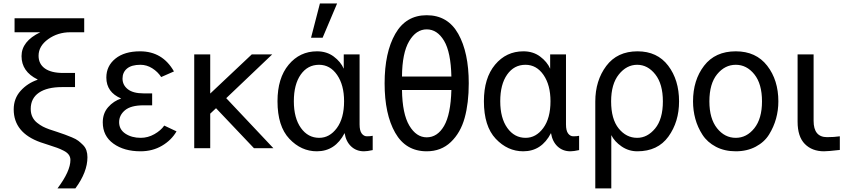

<svg xmlns="http://www.w3.org/2000/svg" viewBox="-20 -850 4856 1101"><path d="M58.6 -222.7Q58.6 -285.2 98.1 -329.1Q137.7 -373 195.3 -392.6V-394.5Q103.5 -439.5 103.5 -528.3Q103.5 -613.3 210.9 -665H63.5V-745.1H462.9V-665H382.8Q311.5 -665 256.3 -625.5Q201.2 -585.9 201.2 -530.3Q201.2 -483.4 237.3 -457.5Q273.4 -431.6 342.8 -431.6H410.2V-350.6H335.9Q250 -350.6 203.1 -318.4Q156.2 -286.1 156.2 -225.6Q156.2 -199.2 166 -179.2Q175.8 -159.2 193.4 -145.5Q210.9 -131.8 226.1 -124Q241.2 -116.2 262.7 -108.4Q277.3 -103.5 307.1 -93.8Q336.9 -84 352.5 -78.1Q368.2 -72.3 392.1 -62.5Q416 -52.7 429.2 -42.5Q442.4 -32.2 456.1 -18.6Q469.7 -4.9 475.6 12.7Q481.4 30.3 481.4 51.8Q481.4 136.7 412.1 230.5H309.6Q383.8 131.8 383.8 67.4Q383.8 50.8 374.5 37.6Q365.2 24.4 345.2 14.2Q325.2 3.9 307.6 -2.4Q290 -8.8 259.3 -18.6Q228.5 -28.3 211.9 -34.2Q58.6 -88.9 58.6 -222.7Z M569.3 -148.4Q569.3 -200.2 600.1 -235.4Q630.9 -270.5 674.8 -285.2Q589.8 -321.3 589.8 -405.3Q589.8 -471.7 641.6 -513.7Q693.4 -555.7 783.2 -555.7Q912.1 -555.7 977.5 -440.4L904.3 -408.2Q884.8 -438.5 853 -458.5Q821.3 -478.5 785.2 -478.5Q734.4 -478.5 708.5 -457Q682.6 -435.5 682.6 -399.4Q682.6 -362.3 712.9 -338.4Q743.2 -314.5 803.7 -314.5H852.5V-246.1H803.7Q730.5 -246.1 696.8 -217.8Q663.1 -189.5 663.1 -149.4Q663.1 -107.4 699.2 -83.5Q735.4 -59.6 787.1 -59.6Q828.1 -59.6 865.2 -80.6Q902.3 -101.6 921.9 -129.9L992.2 -96.7Q962.9 -45.9 908.7 -14.2Q854.5 17.6 786.1 17.6Q691.4 17.6 630.4 -26.4Q569.3 -70.3 569.3 -148.4Z M1093.8 0V-538.1H1185.5V-313.5L1423.8 -538.1H1541L1277.3 -287.1L1547.9 0H1436.5L1218.8 -229.5L1185.5 -198.2V0Z M1571.3 -269.5Q1571.3 -402.3 1635.3 -479Q1699.2 -555.7 1797.9 -555.7Q1853.5 -555.7 1893.6 -525.9Q1933.6 -496.1 1951.2 -456.1V-538.1H2042V-136.7Q2042 -100.6 2054.2 -84.5Q2066.4 -68.4 2084 -68.4Q2103.5 -68.4 2117.2 -71.3V10.7Q2085.9 17.6 2067.4 17.6Q2023.4 17.6 1993.7 -10.3Q1963.9 -38.1 1956.1 -86.9Q1902.3 17.6 1796.9 17.6Q1707 17.6 1639.2 -54.2Q1571.3 -126 1571.3 -269.5ZM1665 -269.5Q1665 -172.9 1705.6 -116.2Q1746.1 -59.6 1810.5 -59.6Q1870.1 -59.6 1911.6 -115.7Q1953.1 -171.9 1953.1 -269.5Q1953.1 -362.3 1913.1 -420.4Q1873 -478.5 1809.6 -478.5Q1744.1 -478.5 1704.6 -422.4Q1665 -366.2 1665 -269.5ZM1763.7 -633.8 1814.5 -830.1H1913.1L1830.1 -633.8Z M2185.5 -372.1Q2185.5 -548.8 2246.6 -655.8Q2307.6 -762.7 2426.8 -762.7Q2547.9 -762.7 2607.9 -655.8Q2668 -548.8 2668 -372.1Q2668 -258.8 2644.5 -173.8Q2621.1 -88.9 2565.4 -35.6Q2509.8 17.6 2426.8 17.6Q2306.6 17.6 2246.1 -88.9Q2185.5 -195.3 2185.5 -372.1ZM2285.2 -411.1H2568.4Q2565.4 -550.8 2526.4 -616.2Q2487.3 -681.6 2426.8 -681.6Q2366.2 -681.6 2326.2 -613.8Q2286.1 -545.9 2285.2 -411.1ZM2285.2 -334Q2287.1 -197.3 2327.1 -129.9Q2367.2 -62.5 2426.8 -62.5Q2488.3 -62.5 2526.4 -127.9Q2564.5 -193.4 2568.4 -334Z M2754.9 -269.5Q2754.9 -402.3 2818.8 -479Q2882.8 -555.7 2981.4 -555.7Q3037.1 -555.7 3077.1 -525.9Q3117.2 -496.1 3134.8 -456.1V-538.1H3225.6V-136.7Q3225.6 -100.6 3237.8 -84.5Q3250 -68.4 3267.6 -68.4Q3287.1 -68.4 3300.8 -71.3V10.7Q3269.5 17.6 3251 17.6Q3207 17.6 3177.2 -10.3Q3147.5 -38.1 3139.6 -86.9Q3085.9 17.6 2980.5 17.6Q2890.6 17.6 2822.8 -54.2Q2754.9 -126 2754.9 -269.5ZM2848.6 -269.5Q2848.6 -172.9 2889.2 -116.2Q2929.7 -59.6 2994.1 -59.6Q3053.7 -59.6 3095.2 -115.7Q3136.7 -171.9 3136.7 -269.5Q3136.7 -362.3 3096.7 -420.4Q3056.6 -478.5 2993.2 -478.5Q2927.7 -478.5 2888.2 -422.4Q2848.6 -366.2 2848.6 -269.5Z M3633.8 -59.6Q3692.4 -59.6 3736.8 -113.3Q3781.2 -167 3781.2 -268.6Q3781.2 -368.2 3737.8 -423.3Q3694.3 -478.5 3633.8 -478.5Q3573.2 -478.5 3528.8 -423.3Q3484.4 -368.2 3484.4 -268.6Q3484.4 -167 3527.8 -113.3Q3571.3 -59.6 3633.8 -59.6ZM3393.6 230.5V-267.6Q3393.6 -387.7 3456.5 -471.7Q3519.5 -555.7 3635.7 -555.7Q3749 -555.7 3811.5 -473.6Q3874 -391.6 3874 -268.6Q3874 -151.4 3813 -66.9Q3752 17.6 3634.8 17.6Q3585 17.6 3544.4 -10.3Q3503.9 -38.1 3485.4 -75.2V230.5Z M4047.9 -268.6Q4047.9 -169.9 4091.8 -114.7Q4135.7 -59.6 4199.2 -59.6Q4261.7 -59.6 4305.7 -114.7Q4349.6 -169.9 4349.6 -268.6Q4349.6 -369.1 4305.7 -423.8Q4261.7 -478.5 4199.2 -478.5Q4136.7 -478.5 4092.3 -424.3Q4047.9 -370.1 4047.9 -268.6ZM3954.1 -268.6Q3954.1 -390.6 4017.6 -473.1Q4081.1 -555.7 4199.2 -555.7Q4315.4 -555.7 4379.4 -473.1Q4443.4 -390.6 4443.4 -268.6Q4443.4 -217.8 4430.2 -169.9Q4417 -122.1 4390.1 -78.6Q4363.3 -35.2 4313.5 -8.8Q4263.7 17.6 4199.2 17.6Q4134.8 17.6 4085.4 -8.3Q4036.1 -34.2 4008.3 -77.1Q3980.5 -120.1 3967.3 -168.5Q3954.1 -216.8 3954.1 -268.6Z M4553.7 -152.3V-538.1H4645.5V-157.2Q4645.5 -63.5 4722.7 -63.5Q4763.7 -63.5 4795.9 -68.4V9.8Q4728.5 17.6 4705.1 17.6Q4636.7 17.6 4595.2 -24.4Q4553.7 -66.4 4553.7 -152.3Z"/></svg>

Font: Gothic A1 Medium
Style: Regular
Weight: 500
Designer: HanYang I&C Co.,Ltd.
Foundry: HanYang I&C Co.,Ltd.
Version: Version 2.50